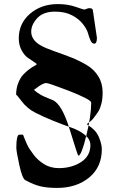

<svg xmlns="http://www.w3.org/2000/svg" viewBox="-20 -740 582 941"><path d="M59 -275Q59 -307 69.5 -333.5Q80 -360 95 -375.5Q110 -391 124.5 -401.5Q139 -412 149.5 -417.5Q160 -423 160 -425Q160 -428 146 -437Q132 -446 116 -457Q100 -468 86 -493.5Q72 -519 72 -552Q72 -625 127 -672.5Q182 -720 264 -720Q312 -720 350.5 -706.5Q389 -693 394 -693Q396 -693 404 -696.5Q412 -700 417 -700Q434 -700 435 -690Q455 -559 455 -555Q455 -526 442 -526Q431 -526 424 -541Q417 -556 411.5 -576.5Q406 -597 386 -622.5Q366 -648 333 -665Q299 -683 249 -683Q192 -683 162.5 -651Q133 -619 133 -585Q133 -544 180 -517Q203 -504 247.5 -488.5Q292 -473 329 -458.5Q366 -444 403 -422.5Q440 -401 461.5 -366.5Q483 -332 483 -287Q483 -255 477 -232Q471 -209 464.5 -198Q458 -187 443 -167Q436 -157 428.5 -150Q421 -143 417 -140.5Q413 -138 410 -135.5Q407 -133 407 -131Q407 -128 416.5 -123Q426 -118 441 -103.5Q456 -89 466 -65Q479 -32 479 -9Q479 79 417 130Q355 181 260 181Q215 181 182 174Q149 167 104 143Q89 135 74.5 68Q60 1 60 -16Q60 -80 75 -80Q88 -80 93 -80L96 -72Q99 -64 102.5 -55.5Q106 -47 112 -33.5Q118 -20 126.5 -7.5Q135 5 145 18.5Q155 32 168 43.5Q181 55 196 64.5Q211 74 229.5 79Q248 84 268 84Q331 84 377 54.5Q423 25 423 -29Q423 -57 396 -79Q369 -101 328.5 -115Q288 -129 241 -148Q194 -167 153.5 -187.5Q113 -208 86 -244Q59 -280 59 -275ZM119 -359Q119 -311 177 -277Q191 -268 237 -250Q283 -232 322 -104.5Q361 23 364 23Q379 23 403 -75Q427 -173 427 -237Q427 -252 315 -296Q218 -333 207 -333Q189 -333 154 -305Q119 -277 119 -359Z"/></svg>

Font: OFL Sorts Mill Goudy TT
Style: Regular
Weight: 500
Version: Version 003.000